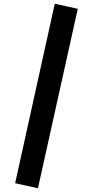

<svg xmlns="http://www.w3.org/2000/svg" viewBox="-20 -890 497 1027"><path d="M273 -870 61 90 183 117 396 -843Z"/></svg>

Font: Glow Sans TC Compressed
Style: Bold
Weight: 700
Width: 2
Designer: Ryoko NISHIZUKA (kana, bopomofo & ideographs); Paul D. Hunt (Latin, Greek & Cyrillic); Sandoll Communications, Soo-young
Version: Version 0.93